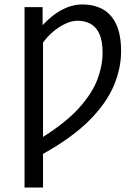

<svg xmlns="http://www.w3.org/2000/svg" viewBox="-20 -688 606 861"><path d="M90 153V-656H171V-575Q195 -601 223 -622Q251 -643 283 -655.5Q315 -668 349 -668Q401 -668 440 -647Q479 -626 501 -579.5Q523 -533 523 -458Q523 -381 490 -303Q457 -225 380.5 -148Q304 -71 173 2V153ZM173 -74Q277 -140 335 -204.5Q393 -269 416.5 -331Q440 -393 440 -452Q440 -505 425.5 -536.5Q411 -568 385.5 -581.5Q360 -595 328 -595Q302 -595 274 -582Q246 -569 219.5 -547Q193 -525 173 -497Z"/></svg>

Font: Source Sans 3 ExtraLight
Style: Regular
Weight: 400
Version: Version 3.052;hotconv 1.1.0;makeotfexe 2.6.0